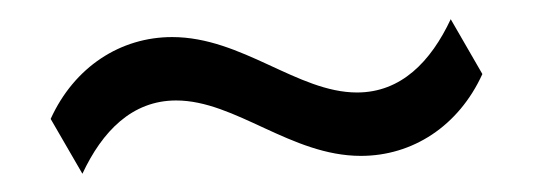

<svg xmlns="http://www.w3.org/2000/svg" viewBox="-20 -414 561 202"><path d="M66.7 -231.2C87.5 -275.7 118.8 -308.3 165.3 -308.3C227.8 -308.3 286.1 -250 359.7 -250C413.9 -250 462.5 -281.2 487.5 -336.1L454.2 -393.8C433.3 -349.3 402.1 -316.7 355.6 -316.7C293.1 -316.7 234.7 -375 161.1 -375C106.9 -375 58.3 -343.8 33.3 -288.9Z"/></svg>

Font: Afacad
Style: Regular
Weight: 400
Designer: Kristian Moeller
Foundry: Dicotype
Version: Version 1.000